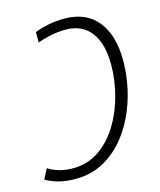

<svg xmlns="http://www.w3.org/2000/svg" viewBox="-126 -804 743 893"><g transform="rotate(-15 246.0 -357.0)"><path d="M270 -724Q372 -724 427.5 -656Q483 -588 483 -464Q483 -398 468 -330Q453 -262 423.5 -201Q394 -140 351 -92.5Q308 -45 252 -17.5Q196 10 127 10Q44 10 -15 -25L10 -73Q61 -41 128 -41Q199 -41 254 -78.5Q309 -116 347 -178Q385 -240 404.5 -314.5Q424 -389 424 -462Q424 -564 381.5 -618.5Q339 -673 261 -673Q224 -673 190.5 -666Q157 -659 125 -648V-698Q157 -710 192 -717Q227 -724 270 -724Z"/></g></svg>

Font: Noto Sans SemiCondensed Light
Style: Italic
Weight: 300
Width: 4
Italic angle: -12°
Designer: Monotype Design Team
Foundry: Monotype Imaging Inc.
Version: Version 2.013; ttfautohint (v1.8.4.7-5d5b)